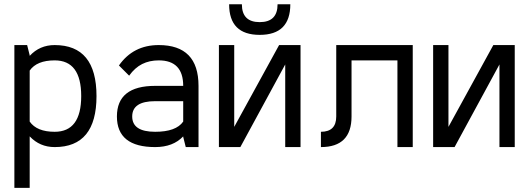

<svg xmlns="http://www.w3.org/2000/svg" viewBox="-20 -704 2533 919"><path d="M241.7 -488.3Q441.9 -488.3 441.9 -244.1Q441.9 0 241.7 0Q170.4 0 122.1 -51.3V195.3H48.8V-488.3H109.9L122.1 -439.5V-436.5Q169.9 -488.3 241.7 -488.3ZM122.1 -122.1Q156.2 -73.2 241.7 -73.2Q368.7 -73.2 368.7 -244.1Q368.7 -415 241.7 -415Q156.2 -415 122.1 -366.2Z M739.7 -488.3Q930.2 -488.3 930.2 -293V0H869.1L856.9 -48.8V-51.3Q808.6 0 722.7 0Q539.6 0 539.6 -146.5Q539.6 -293 722.7 -293H856.9Q856.9 -415 739.7 -415Q695.3 -415 660.4 -397.5Q625.5 -379.9 598.1 -341.8L549.3 -390.6Q617.7 -488.3 739.7 -488.3ZM722.7 -219.7Q612.8 -219.7 612.8 -146.5Q612.8 -73.2 722.7 -73.2Q822.8 -73.2 856.9 -122.1V-219.7Z M1027.8 0V-488.3H1101.1V-96.7L1315.9 -488.3H1418.5V0H1345.2V-395.5L1130.4 0ZM1076.7 -683.6H1137.7Q1137.7 -598.1 1223.1 -598.1Q1308.6 -598.1 1308.6 -683.6H1369.6Q1369.6 -537.1 1223.1 -537.1Q1076.7 -537.1 1076.7 -683.6Z M1955.6 -488.3V0H1882.3V-415H1662.6V-146.5Q1662.6 0 1516.1 0V-73.2Q1589.4 -73.2 1589.4 -146.5V-488.3Z M2053.2 0V-488.3H2126.5V-96.7L2341.3 -488.3H2443.8V0H2370.6V-395.5L2155.8 0Z"/></svg>

Font: Sanitrixie
Style: Regular
Weight: 400
Designer: Jayvee D. Enaguas (Grand Chaos)
Version: Version 1.1 - 6/9/2013